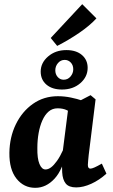

<svg xmlns="http://www.w3.org/2000/svg" viewBox="-20 -891 543 920"><path d="M223 -709 374 -871 442 -803Q410 -768 359.5 -733.5Q309 -699 254 -671ZM149 9Q94 9 59 -35Q24 -79 25 -159Q26 -234 56 -295.5Q86 -357 138 -393.5Q190 -430 257 -430Q289 -430 320 -423.5Q351 -417 374 -409L338 -340Q319 -354 300.5 -363Q282 -372 256 -372Q231 -372 213 -356.5Q195 -341 183 -314Q171 -287 165 -253Q159 -219 159 -182Q158 -132 169 -105.5Q180 -79 198 -79Q211 -79 224.5 -89Q238 -99 253 -120Q268 -141 282 -172L297 -165Q282 -79 241.5 -35Q201 9 149 9ZM345 7Q310 7 295 -11.5Q280 -30 278 -65Q277 -78 277 -100Q277 -122 277 -137L308 -380L414 -435L438 -415L405 -148Q404 -136 402.5 -122.5Q401 -109 401 -101Q401 -83 413 -83Q420 -83 432.5 -88.5Q445 -94 468 -107L490 -59Q456 -28 417.5 -10.5Q379 7 345 7ZM277 -462Q230 -462 202.5 -485.5Q175 -509 175 -548Q175 -590 210.5 -620.5Q246 -651 298 -651Q345 -651 372.5 -627.5Q400 -604 400 -566Q400 -523 365 -492.5Q330 -462 277 -462ZM285 -509Q305 -509 318 -524.5Q331 -540 331 -559Q331 -579 319 -591.5Q307 -604 290 -604Q271 -604 258 -589Q245 -574 245 -554Q245 -535 256.5 -522Q268 -509 285 -509Z"/></svg>

Font: Rasa
Style: Italic
Weight: 400
Italic angle: -7.10001°
Designer: Anna Giedrys (Yrsa+Rasa design), David Brezina (Yrsa art-direction, Rasa art-direction, design)
Foundry: Rosetta Type Foundry
Version: Version 2.004